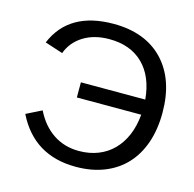

<svg xmlns="http://www.w3.org/2000/svg" viewBox="-104 -803 927 919"><g transform="rotate(15 359.5 -344.0)"><path d="M348 -622Q273 -622 220 -589Q167 -556 146 -499L57 -528Q128 -698 349 -698Q506 -698 595 -605Q684 -511 684 -347Q684 -265 661.5 -199Q639 -133 596 -86.5Q553 -40 490.5 -15Q428 10 349 10Q141 10 51 -172L127 -210Q161 -141 216.5 -104Q272 -67 344 -67Q396 -67 439 -84Q482 -101 513.5 -133Q545 -165 564 -210Q583 -255 588 -312H269V-387H588Q578 -499 515.5 -560.5Q453 -622 348 -622Z"/></g></svg>

Font: Libra Sans
Style: Regular
Weight: 400
Foundry: Context Ltd
Version: Version 1.000; ttfautohint (v1.3)